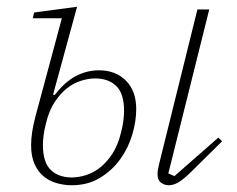

<svg xmlns="http://www.w3.org/2000/svg" viewBox="-20 -536 701 568"><path d="M192 12Q170 12 148.5 6Q127 0 110 -13.5Q93 -27 82.5 -50Q72 -73 72 -107Q72 -143 85 -192L163 -482H77L81 -499L208 -516L137 -256L142 -255Q171 -293 203.5 -310.5Q236 -328 273 -328Q322 -328 352.5 -297.5Q383 -267 383 -213Q383 -178 371.5 -138.5Q360 -99 336 -65.5Q312 -32 276 -10Q240 12 192 12ZM479 12Q467 12 456.5 4.5Q446 -3 446 -21Q446 -32 451 -52L564 -508H599L478 -23L496 -15L626 -129L637 -118L553 -35Q539 -21 528 -11.5Q517 -2 508.5 3Q500 8 493 10Q486 12 479 12ZM193 -11Q211 -11 233 -17.5Q255 -24 275 -39.5Q295 -55 312 -80.5Q329 -106 338 -144Q343 -163 345 -179Q347 -195 347 -208Q347 -259 324 -281.5Q301 -304 261 -304Q243 -304 221 -297.5Q199 -291 179 -275.5Q159 -260 142 -234.5Q125 -209 116 -171Q111 -152 109 -136Q107 -120 107 -107Q107 -56 130 -33.5Q153 -11 193 -11Z"/></svg>

Font: IBM Plex Serif ExtLt
Style: Italic
Weight: 200
Italic angle: -14°
Designer: Mike Abbink, Paul van der Laan, Pieter van Rosmalen
Foundry: Bold Monday
Version: Version 3.001